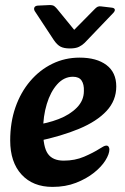

<svg xmlns="http://www.w3.org/2000/svg" viewBox="-20 -717 489 753"><path d="M186 16Q109 16 64.5 -32.5Q20 -81 20 -166Q20 -237 40.5 -296Q61 -355 98.5 -399Q136 -443 185.5 -467Q235 -491 292 -491Q359 -491 397.5 -462Q436 -433 436 -378Q436 -323 398 -282Q360 -241 290.5 -212Q221 -183 126 -163L113 -226Q166 -233 210 -250Q254 -267 281.5 -295Q309 -323 309 -360Q310 -386 300 -401Q290 -416 266 -416Q231 -416 204.5 -386.5Q178 -357 163.5 -309Q149 -261 149 -206Q149 -140 168 -113.5Q187 -87 230 -87Q274 -87 310 -102.5Q346 -118 371 -134Q379 -139 385.5 -142.5Q392 -146 397 -146Q403 -146 406 -141.5Q409 -137 409 -131Q409 -113 393.5 -88Q378 -63 348.5 -39.5Q319 -16 278 0Q237 16 186 16ZM425 -667Q432 -675 430 -680.5Q428 -686 418 -687L376 -692Q368 -693 363 -690.5Q358 -688 353 -683L271 -600L204 -682Q200 -687 193.5 -692.5Q187 -698 171 -697L128 -695Q118 -694 115 -688Q112 -682 116 -674L191 -560Q204 -541 217.5 -534Q231 -527 254 -527Q277 -527 290 -533.5Q303 -540 312 -549Z"/></svg>

Font: Alkatra Medium
Style: Regular
Weight: 500
Designer: Suman Bhandary
Version: Version 1.100;gftools[0.9.22]